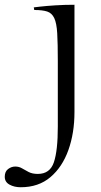

<svg xmlns="http://www.w3.org/2000/svg" viewBox="-122 -503 425 807"><path d="M191 -483V-32Q191 56 165.5 127.5Q140 199 90 241.5Q40 284 -35 284Q-62 284 -82 273Q-102 262 -102 240Q-102 218 -88 207.5Q-74 197 -58 197Q-42 197 -29.5 204.5Q-17 212 -1.5 220Q14 228 37 228Q88 228 104.5 179Q121 130 121 30V-247Q121 -320 118.5 -363Q116 -406 106 -427Q96 -448 76.5 -454.5Q57 -461 22 -461L20 -472Q20 -472 45.5 -475Q71 -478 110 -480.5Q149 -483 191 -483Z"/></svg>

Font: Gilda Display
Style: Regular
Weight: 400
Designer: Eduardo Rodriguez Tunni
Foundry: Eduardo Rodriguez Tunni
Version: Version 1.002; ttfautohint (v1.8.4.7-5d5b);gftools[0.9.22]